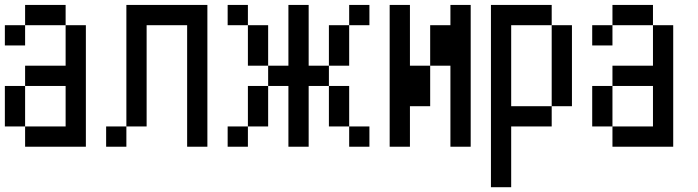

<svg xmlns="http://www.w3.org/2000/svg" viewBox="-20 -687 2873 790"><path d="M0 -166.7V-333.3H83.3V-166.7ZM0 -500V-583.3H83.3V-500ZM83.3 -166.7H250V-333.3H83.3V-416.7H250V-583.3H333.3V-83.3H83.3ZM83.3 -583.3V-666.7H250V-583.3Z M416.7 -83.3V-166.7H500V-83.3ZM750 -83.3V-583.3H583.3V-166.7H500V-666.7H833.3V-83.3Z M916.7 -83.3V-166.7H1000V-83.3ZM916.7 -583.3V-666.7H1000V-583.3ZM1083.3 -166.7H1000V-333.3H1083.3ZM1083.3 -416.7H1000V-583.3H1083.3ZM1083.3 -333.3V-416.7H1166.7V-666.7H1250V-416.7H1333.3V-333.3H1250V-83.3H1166.7V-333.3ZM1416.7 -166.7H1333.3V-333.3H1416.7ZM1416.7 -83.3V-166.7H1500V-83.3ZM1416.7 -416.7H1333.3V-583.3H1416.7ZM1416.7 -583.3V-666.7H1500V-583.3Z M1583.3 -83.3V-666.7H1666.7V-416.7H1750V-250H1666.7V-83.3ZM1750 -416.7V-583.3H1833.3V-666.7H1916.7V-83.3H1833.3V-416.7Z M2000 83.3V-666.7H2250V-583.3H2083.3V-250H2250V-166.7H2083.3V83.3ZM2333.3 -250H2250V-583.3H2333.3Z M2416.7 -166.7V-333.3H2500V-166.7ZM2416.7 -500V-583.3H2500V-500ZM2500 -166.7H2666.7V-333.3H2500V-416.7H2666.7V-583.3H2750V-83.3H2500ZM2500 -583.3V-666.7H2666.7V-583.3Z"/></svg>

Font: Galmuri11 Condensed
Style: Regular
Weight: 400
Width: 3
Designer: Lee Minseo (quiple)
Version: Version 2.399;hotconv 1.1.1;makeotfexe 2.6.0 DEVELOPMENT